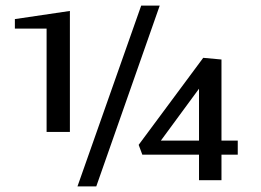

<svg xmlns="http://www.w3.org/2000/svg" viewBox="-20 -642 929 684"><path d="M256 22 483 -622H549L323 22ZM146 -172V-540H33V-574L229 -603V-172ZM553 -141H689V-326ZM689 0V-91H487L474 -126L704 -436L769 -430V-141H827V-91H769V0Z"/></svg>

Font: Manuale Medium
Style: Regular
Weight: 500
Designer: Eduardo Tunni / Pablo Cosgaya
Foundry: Eduardo Tunni / Pablo Cosgaya
Version: Version 1.002